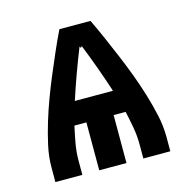

<svg xmlns="http://www.w3.org/2000/svg" viewBox="-83 -600 667 681"><g transform="rotate(-15 250.0 -260.0)"><path d="M39 0V-52Q39 -93 48 -133.5Q57 -174 69 -213.5Q81 -253 95.5 -292Q110 -331 126 -369Q142 -407 158.5 -445Q175 -483 193 -520H307Q325 -483 341.5 -445Q358 -407 374 -369Q390 -331 404.5 -292Q419 -253 431 -213.5Q443 -174 452 -133.5Q461 -93 461 -52V0H362V-52Q362 -83 356.5 -114Q351 -145 344 -176H300V0H200V-176H156Q149 -145 143.5 -114Q138 -83 138 -52V0ZM320 -260Q305 -306 288.5 -351.5Q272 -397 254 -442L250 -436L246 -442Q228 -397 211.5 -351.5Q195 -306 180 -260Z"/></g></svg>

Font: Iosevka Term Curly Extrabold
Style: Regular
Weight: 800
Designer: Belleve Invis
Foundry: Belleve Invis
Version: Version 32.3.0